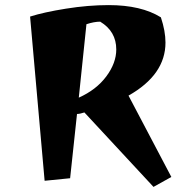

<svg xmlns="http://www.w3.org/2000/svg" viewBox="-20 -695 742 753"><path d="M311 -254Q293 -248 282 -248L255 4L155 14L98 -630Q151 -647 238.5 -661Q326 -675 406 -675Q534 -675 611 -627Q629 -573 629 -528Q629 -402 484 -320L652 -1L582 38ZM436 -501Q436 -572 373 -610Q349 -610 319 -600L289 -312Q358 -343 397 -395.5Q436 -448 436 -501Z"/></svg>

Font: Joti One
Style: Regular
Weight: 400
Designer: Eduardo Rodriguez Tunni
Foundry: Eduardo Rodriguez Tunni
Version: Version 1.001